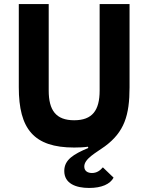

<svg xmlns="http://www.w3.org/2000/svg" viewBox="-20 -718 734 950"><path d="M221 -698H73V-286C73 -80 147 12 347 12C372 12 394 11 415 8L417 14C344 45 298 72 298 128C298 190 355 212 421 212C483 212 525 193 542 161L489 110C475 126 459 138 435 138C415 138 397 129 397 106C397 67 455 38 499 6C595 -65 621 -147 621 -286V-698H473V-270C473 -172 437 -123 347 -123C257 -123 221 -172 221 -270Z"/></svg>

Font: Braiins Sans
Style: Bold
Weight: 700
Designer: Mike Abbink, Paul van der Laan, Pieter van Rosmalen, Jiri Chlebus, Lubos Buracinsky
Foundry: Bold Monday, Sudetype
Version: Version 1.000;hotconv 1.0.109;makeotfexe 2.5.65596